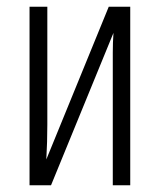

<svg xmlns="http://www.w3.org/2000/svg" viewBox="-20 -552 475 572"><path d="M68 0V-532H121V-181Q121 -130 118 -77L304 -532H368V0H316V-337Q316 -365 316 -395Q316 -425 318 -454L132 0Z"/></svg>

Font: Noto Sans ExtraCondensed Light
Style: Regular
Weight: 300
Width: 2
Designer: Monotype Design Team
Foundry: Monotype Imaging Inc.
Version: Version 2.013; ttfautohint (v1.8.4.7-5d5b)